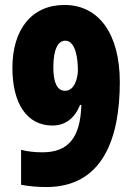

<svg xmlns="http://www.w3.org/2000/svg" viewBox="-20 -744 535 774"><path d="M463 -413C463 -608 378 -724 240 -724C108 -724 30 -626 30 -470C30 -326 89 -238 191 -238C243 -238 280 -266 303 -321H308C304 -187 254 -130 151 -130C121 -130 92 -133 65 -140V1C98 7 132 10 167 10C394 10 463 -186 463 -413ZM243 -580C289 -580 294 -494 294 -462C294 -430 281 -378 242 -378C211 -378 195 -410 195 -473C195 -547 215 -580 243 -580Z"/></svg>

Font: Noto Sans Arabic UI XCn Bk
Style: Regular
Weight: 900
Width: 2
Designer: Monotype Design Team, Nadine Chahine and Nizar Qandah
Foundry: Monotype Imaging Inc.
Version: Version 2.010